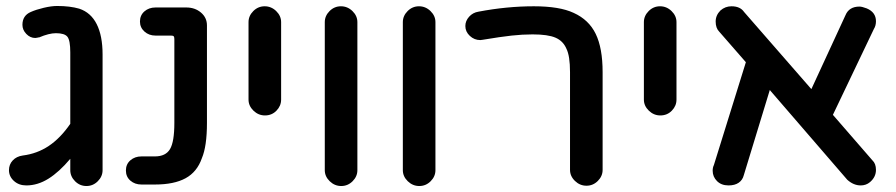

<svg xmlns="http://www.w3.org/2000/svg" viewBox="-20 -609 2995 642"><path d="M245 -580Q284 -567 303.5 -528Q323 -489 323 -427V-40Q323 -19 307 -3Q291 13 269 13Q247 13 231 -3Q215 -19 215 -40V-78Q178 -34 142 -11.5Q106 11 68 11Q43 11 26.5 -4Q10 -19 10 -40Q10 -59 22.5 -72.5Q35 -86 56 -89Q104 -95 143 -121Q182 -147 215 -195V-434Q215 -474 205.5 -486Q196 -498 167 -498Q144 -498 111 -484Q107 -484 105 -483L98 -482Q81 -482 68 -495.5Q55 -509 55 -526Q55 -557 83 -569Q101 -577 126.5 -583Q152 -589 171 -589Q214 -589 245 -580Z M401 -39Q401 -60 416 -73Q431 -86 453 -86H498Q534 -86 548.5 -110.5Q563 -135 563 -198V-478Q563 -485 561 -487.5Q559 -490 552 -490H500Q478 -490 463 -503.5Q448 -517 448 -537Q448 -558 463 -571Q478 -584 500 -584H603Q632 -584 652 -567Q672 -550 672 -524V-198Q672 -120 655 -80Q639 -34 600.5 -13Q562 8 498 8H453Q431 8 416 -5Q401 -18 401 -39Z M811 -276V-535Q811 -556 827 -572Q843 -588 865 -588Q887 -588 903.5 -572Q920 -556 920 -535V-276Q920 -255 904.5 -239Q889 -223 866 -223Q844 -223 827.5 -239Q811 -255 811 -276Z M1066 -40V-535Q1066 -556 1082 -572Q1098 -588 1120 -588Q1142 -588 1158.5 -572Q1175 -556 1175 -535V-40Q1175 -19 1159 -3Q1143 13 1121 13Q1099 13 1082.5 -3Q1066 -19 1066 -40Z M1327 -40V-535Q1327 -556 1343 -572Q1359 -588 1381 -588Q1403 -588 1419.5 -572Q1436 -556 1436 -535V-40Q1436 -19 1420 -3Q1404 13 1382 13Q1360 13 1343.5 -3Q1327 -19 1327 -40Z M1886 -41V-368Q1886 -422 1874 -446Q1863 -472 1837.5 -483Q1812 -494 1761 -494Q1727 -494 1690.5 -490Q1654 -486 1594 -476L1586 -475Q1566 -475 1551 -489Q1536 -503 1536 -522Q1536 -539 1548.5 -553Q1561 -567 1580 -570Q1675 -588 1765 -588Q1851 -588 1898 -566Q1949 -543 1972 -495.5Q1995 -448 1995 -368V-41Q1995 -20 1979 -4Q1963 12 1941 12Q1919 12 1902.5 -4Q1886 -20 1886 -41Z M2133 -276V-535Q2133 -556 2149 -572Q2165 -588 2187 -588Q2209 -588 2225.5 -572Q2242 -556 2242 -535V-276Q2242 -255 2226.5 -239Q2211 -223 2188 -223Q2166 -223 2149.5 -239Q2133 -255 2133 -276Z M2909 -41Q2909 -17 2889 0Q2876 11 2858 11Q2834 11 2813 -8L2554 -308L2467 -23Q2463 -7 2450 2Q2437 11 2416 11Q2392 11 2377.5 -3.5Q2363 -18 2363 -38Q2363 -49 2367 -57L2474 -401L2385 -503Q2373 -515 2373 -537Q2373 -558 2389 -574Q2405 -588 2426 -588Q2455 -588 2468 -569L2693 -311L2807 -558Q2819 -587 2854 -587Q2862 -587 2878 -581Q2909 -568 2909 -538Q2909 -523 2902 -512L2765 -225L2897 -73Q2909 -62 2909 -41Z"/></svg>

Font: 寒蝉全圆体 Bold
Style: Regular
Weight: 700
Designer: Warren2060
      Designed by Motoya company      

      [Varela Round]
      Joe Prince(Latin component); Avraham Cornf
Foundry: ChillType
Version: Version 3.200